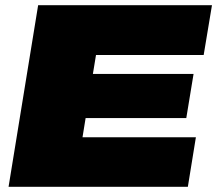

<svg xmlns="http://www.w3.org/2000/svg" viewBox="-20 -720 837 740"><path d="M13 0 127 -700H797L765 -508H350L338 -435H726L698 -265H310L298 -191H735L704 0Z"/></svg>

Font: Georama Extended Black
Style: Italic
Weight: 900
Width: 7
Italic angle: -9°
Designer: Jean-Baptiste Levee
Foundry: Production Type
Version: Version 1.000